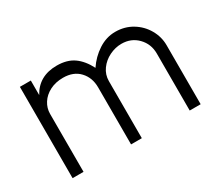

<svg xmlns="http://www.w3.org/2000/svg" viewBox="-97 -718 1057 927"><g transform="rotate(-30 431.5 -254.5)"><path d="M607 -444Q573 -444 540 -428Q507 -412 486 -383Q465 -354 465 -318V0H405V-318Q405 -372 372 -407.5Q339 -443 281 -443Q239 -443 207 -426.5Q175 -410 157.5 -382.5Q140 -355 140 -323V0H79V-509H140V-428Q184 -509 284 -509Q341 -509 378 -483Q415 -457 441 -406Q471 -451 515.5 -480Q560 -509 610 -509Q662 -509 703.5 -484Q745 -459 769 -417.5Q793 -376 793 -329V0H732V-318Q732 -371 696.5 -407.5Q661 -444 607 -444Z"/></g></svg>

Font: SUIT Light
Style: Regular
Weight: 300
Designer: Sunn Youn; Korean Glyphs from Source Han Sans (Sandoll Communications; Soo-young Jang, Joo-yeon Kang)
Foundry: Sunn
Version: Version 1.006